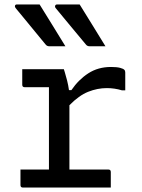

<svg xmlns="http://www.w3.org/2000/svg" viewBox="-20 -843 640 863"><path d="M158 -823Q187 -776 216.5 -728.5Q246 -681 274 -635H202Q191 -635 185 -643Q157 -677 136 -702.5Q115 -728 95 -752.5Q75 -777 50 -807Q46 -812 47.5 -817.5Q49 -823 56 -823ZM338 -823Q367 -776 396.5 -728.5Q426 -681 454 -635H383Q372 -635 366 -643Q338 -677 316.5 -702.5Q295 -728 275 -752.5Q255 -777 230 -807Q226 -812 228 -817.5Q230 -823 237 -823ZM72 -81H200V-451H91Q80 -451 80 -462V-532H267Q267 -532 271.5 -517.5Q276 -503 281.5 -481.5Q287 -460 290 -438H301Q333 -485 377 -513.5Q421 -542 479 -542Q505 -542 520 -538Q535 -534 539 -529Q543 -525 543 -517V-437H528Q495 -447 460 -447Q418 -447 376.5 -430.5Q335 -414 292 -370V-81H467Q478 -81 478 -70V0H83Q72 0 72 -11Z"/></svg>

Font: Recursive Mn Lnr St
Style: Regular
Weight: 400
Monospace: yes
Version: Version 1.079;hotconv 1.0.112;makeotfexe 2.5.65598; ttfautoh